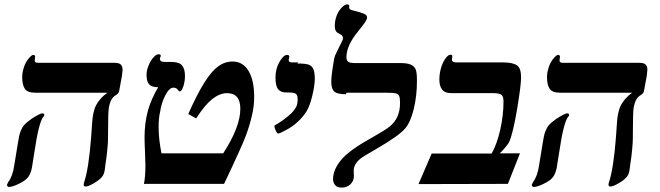

<svg xmlns="http://www.w3.org/2000/svg" viewBox="-20 -837 3004 874"><path d="M141 -415H140Q105 -415 93 -433Q81 -451 81 -486Q81 -507 89 -531Q96 -554 110 -570Q124 -587 131 -587Q140 -587 140 -579L138 -561Q138 -551 154 -551H501Q521 -551 529 -544Q538 -536 538 -519L535 -491L523 -426Q522 -413 509 -405Q493 -396 486 -381Q478 -365 475 -343Q472 -320 472 -244Q472 -203 471 -185Q469 -157 465 -123Q463 -112 460.5 -92.5Q458 -73 457 -65Q454 -41 441 -28Q427 -14 404 -1Q381 12 370 12Q361 12 361 4L362 -4Q384 -68 395 -214L399 -272Q402 -329 418 -359Q435 -391 469 -415ZM181 -315H182Q182 -310 178 -306Q157 -284 136 -141L125 -72Q120 -48 109 -32Q98 -16 67 -1Q37 14 21 14Q12 14 12 3Q14 -2 18 -9Q38 -36 45 -85Q66 -218 70 -229Q74 -241 81 -255Q87 -267 105 -282Q123 -297 144 -309Q165 -321 173 -321Q181 -321 181 -315Z M638 0 635 2Q642 -33 642 -85Q642 -104 640 -146Q638 -188 638 -212Q638 -276 653 -332Q668 -386 700 -440Q671 -440 659 -453Q647 -466 647 -496Q647 -516 656 -538Q665 -561 678 -575Q691 -590 702 -590Q712 -590 712 -582Q712 -581 710 -577Q708 -573 708 -569Q708 -555 730 -555H760Q795 -555 808 -540Q822 -524 822 -492Q822 -467 815 -445Q807 -421 799 -421Q794 -421 790 -428Q783 -438 769 -438Q751 -438 733 -404Q715 -370 709 -329Q702 -300 702 -257Q702 -205 715 -139H996Q1074 -259 1074 -342Q1074 -413 1013 -413Q981 -413 946 -386Q912 -359 873 -298L837 -318Q876 -406 909 -459Q942 -512 972 -534Q1003 -557 1039 -557Q1085 -557 1111 -515Q1137 -472 1137 -396Q1137 -353 1127 -312Q1116 -264 1099 -219Q1081 -170 1000 0Z M1338 -553 1333 -548Q1373 -548 1387 -542Q1401 -536 1407 -521Q1413 -506 1413 -479Q1413 -450 1402 -403Q1391 -357 1377 -333Q1362 -308 1338 -285Q1314 -262 1284 -246Q1253 -229 1246 -229Q1241 -229 1235 -243Q1229 -256 1229 -263Q1229 -266 1235 -269Q1245 -274 1268 -290Q1294 -309 1306 -321Q1319 -334 1328 -350Q1335 -363 1335 -385Q1335 -402 1328 -409Q1321 -416 1294 -416H1283Q1258 -416 1246 -431Q1234 -446 1234 -484Q1234 -524 1252 -555Q1270 -587 1287 -587Q1297 -587 1297 -579L1294 -564Q1294 -553 1309 -553Z M1557 -415 1555 -408Q1516 -408 1502 -420Q1488 -432 1488 -465Q1488 -482 1491 -504Q1492 -511 1493 -519Q1494 -527 1496 -538.5Q1498 -550 1499 -557Q1502 -579 1509 -592Q1519 -612 1523 -621Q1529 -634 1535 -645Q1541 -656 1541 -664Q1541 -672 1535 -677Q1529 -682 1520 -686Q1504 -693 1504 -719Q1504 -744 1513 -767Q1522 -789 1536 -803Q1550 -817 1560 -817Q1570 -817 1570 -809L1569 -803Q1569 -792 1593 -788Q1622 -781 1638 -774Q1651 -768 1651 -757Q1651 -750 1642 -736Q1636 -727 1610 -694Q1557 -630 1557 -576Q1557 -562 1565 -556Q1573 -550 1595 -550H1802Q1831 -550 1847 -544Q1863 -538 1871 -524Q1878 -511 1878 -470Q1878 -399 1863 -339Q1848 -279 1824 -252Q1795 -218 1693 -159L1640 -128Q1590 -98 1590 -60L1591 -36Q1591 -13 1575 2Q1559 17 1536 17Q1514 17 1505 5Q1496 -7 1496 -21Q1496 -64 1532 -108Q1568 -152 1667 -207Q1731 -243 1754 -261Q1777 -280 1789 -306Q1801 -333 1801 -368Q1801 -392 1797 -400Q1793 -409 1782 -412Q1771 -415 1734 -415Z M2292 0 1885 1 1945 -138H2218Q2242 -180 2257 -246Q2272 -312 2272 -375Q2272 -398 2263 -405Q2253 -413 2226 -413H2035Q2004 -413 1992 -430Q1980 -446 1980 -475Q1980 -502 1988 -529Q1995 -553 2008 -571Q2020 -588 2031 -588Q2039 -588 2039 -581L2037 -566Q2037 -553 2056 -553H2268Q2315 -553 2334 -539Q2352 -526 2352 -485Q2352 -449 2334 -341Q2316 -233 2298 -191Q2294 -183 2280 -166Q2265 -148 2255 -139H2347Z M2530 -415H2529Q2494 -415 2482 -433Q2470 -451 2470 -486Q2470 -507 2478 -531Q2485 -554 2499 -570Q2513 -587 2520 -587Q2529 -587 2529 -579L2527 -561Q2527 -551 2543 -551H2890Q2910 -551 2918 -544Q2927 -536 2927 -519L2924 -491L2912 -426Q2911 -413 2898 -405Q2882 -396 2875 -381Q2867 -365 2864 -343Q2861 -320 2861 -244Q2861 -203 2860 -185Q2858 -157 2854 -123Q2852 -112 2849.5 -92.5Q2847 -73 2846 -65Q2843 -41 2830 -28Q2816 -14 2793 -1Q2770 12 2759 12Q2750 12 2750 4L2751 -4Q2773 -68 2784 -214L2788 -272Q2791 -329 2807 -359Q2824 -391 2858 -415ZM2570 -315H2571Q2571 -310 2567 -306Q2546 -284 2525 -141L2514 -72Q2509 -48 2498 -32Q2487 -16 2456 -1Q2426 14 2410 14Q2401 14 2401 3Q2403 -2 2407 -9Q2427 -36 2434 -85Q2455 -218 2459 -229Q2463 -241 2470 -255Q2476 -267 2494 -282Q2512 -297 2533 -309Q2554 -321 2562 -321Q2570 -321 2570 -315Z"/></svg>

Font: Libra Serif Modern
Style: Bold Italic
Weight: 700
Italic angle: -12°
Designer: Stefan Peev, Context Ltd
Foundry: Stefan Peev, Context Ltd
Version: Version 1.000